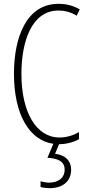

<svg xmlns="http://www.w3.org/2000/svg" viewBox="-20 -744 461 1004"><path d="M352 143C352 98 323 67 268 60L289 10C328 10 366 -1 393 -16V-53C370 -40 335 -25 291 -25C169 -25 92 -158 92 -357C92 -526 145 -689 286 -689C315 -689 349 -682 381 -662L397 -695C362 -715 326 -724 286 -724C119 -724 53 -551 53 -358C53 -146 133 -10 259 8L228 81C281 84 318 99 318 143C318 187 284 211 237 211C224 211 206 208 192 204V234C207 238 226 240 240 240C309 240 352 203 352 143Z"/></svg>

Font: Noto Sans Sinhala UI ExtraCondensed ExtraLight
Style: Regular
Weight: 200
Width: 2
Designer: Jelle Bosma - Monotype Design Team
Foundry: Monotype Imaging Inc.
Version: Version 2.006